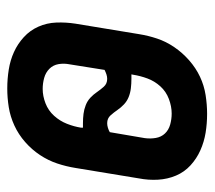

<svg xmlns="http://www.w3.org/2000/svg" viewBox="-50 -518 576 515"><g transform="rotate(-90 237.5 -260.0)"><path d="M190 8Q164 8 139.5 4Q115 0 92.5 -10Q70 -20 52 -36.5Q34 -53 24.5 -75.5Q15 -98 13.5 -123.5Q12 -149 17 -175L45 -345Q49 -370 57 -394Q65 -418 79.5 -440Q94 -462 114.5 -480Q135 -498 159 -509Q183 -520 208 -524Q233 -528 258 -528Q284 -528 309 -524Q334 -520 356 -510Q378 -500 396 -483.5Q414 -467 424 -444.5Q434 -422 435 -396.5Q436 -371 432 -345L404 -175Q400 -150 392 -126Q384 -102 369 -80Q354 -58 333.5 -40Q313 -22 289.5 -11Q266 0 240.5 4Q215 8 190 8ZM284 -260Q290 -260 296 -262Q302 -264 308 -267L323 -361Q326 -376 323.5 -390.5Q321 -405 311 -415Q301 -425 286.5 -429Q272 -433 257 -433Q238 -433 218.5 -425.5Q199 -418 185 -402.5Q171 -387 163.5 -368Q156 -349 153 -330V-325H165Q178 -325 190 -323.5Q202 -322 213.5 -317.5Q225 -313 233.5 -305Q242 -297 248.5 -287.5Q255 -278 263 -269Q271 -260 284 -260ZM191 -87Q210 -87 230 -94.5Q250 -102 264 -117.5Q278 -133 285 -152Q292 -171 295 -190L296 -195H284Q271 -195 258.5 -196.5Q246 -198 235 -202.5Q224 -207 215.5 -215Q207 -223 200.5 -232.5Q194 -242 186 -251Q178 -260 165 -260Q159 -260 152.5 -258Q146 -256 141 -253L125 -159Q123 -144 125.5 -129.5Q128 -115 137.5 -105Q147 -95 161.5 -91Q176 -87 191 -87Z"/></g></svg>

Font: Iosevka QP
Style: Bold Italic
Weight: 700
Italic angle: -9°
Designer: Belleve Invis
Foundry: Belleve Invis
Version: Version 20.0.0; ttfautohint (v1.8.4)